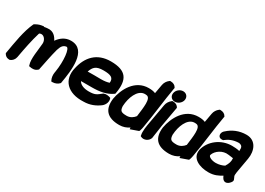

<svg xmlns="http://www.w3.org/2000/svg" viewBox="-8 -1326 2855 2067"><g transform="rotate(30 1419.0 -292.5)"><path d="M7 -9C19 15 39 32 75 32H80C109 21 130 -4 136 -36C156 -149 181 -274 209 -364C210 -367 211 -369 212 -372C239 -388 272 -377 290 -340C297 -325 300 -309 298 -292C293 -216 267 -91 291 -24L294 -14L305 -12C329 -6 370 -4 397 -30L405 -37L406 -45C425 -135 441 -225 465 -314C483 -371 501 -391 539 -397C575 -397 592 -249 569 -107L567 -97C560 -59 566 -25 578 -1L584 10H597C632 10 663 -6 682 -28L683 -35C711 -195 754 -478 549 -477C478 -477 427 -437 391 -386C371 -427 335 -474 265 -466C252 -465 237 -464 220 -460L221 -465L191 -461C159 -456 131 -441 110 -428C54 -307 33 -160 8 -17Z M732 -243C690 -77 798 34 991 24C1071 24 1135 -5 1187 -44C1222 -72 1235 -115 1224 -147L1221 -155C1196 -164 1166 -171 1135 -159L1131 -156C1081 -117 1066 -99 985 -99C920 -99 875 -121 858 -154H993C1090 -154 1171 -169 1236 -214L1246 -221L1248 -231C1280 -410 1228 -499 1032 -499C857 -499 765 -391 732 -243ZM869 -279C892 -345 921 -375 1011 -375C1104 -375 1141 -357 1135 -293C1110 -284 1076 -279 1033 -279C981 -279 924 -281 869 -279Z M1252 -160C1236 -28 1293 50 1450 50C1497 50 1537 35 1570 12L1571 33L1670 -2L1676 -15C1682 -32 1685 -48 1688 -65C1718 -233 1737 -423 1766 -585L1768 -593L1764 -600C1753 -621 1728 -635 1697 -635H1688L1680 -629C1657 -612 1638 -583 1633 -552C1626 -515 1619 -479 1613 -440C1590 -450 1562 -454 1529 -454C1359 -454 1275 -292 1252 -161ZM1382 -146C1388 -257 1434 -367 1513 -377C1523 -378 1533 -378 1546 -376C1605 -368 1583 -241 1569 -129C1549 -102 1515 -76 1470 -76C1397 -76 1386 -91 1382 -146Z M1782 -538C1775 -499 1802 -466 1842 -466C1882 -466 1921 -498 1928 -537C1935 -577 1908 -610 1867 -610C1827 -610 1789 -578 1782 -538ZM1721 -138C1712 -88 1699 -17 1710 28L1711 37L1720 42C1758 61 1810 39 1826 -2L1828 -4V-7C1838 -61 1844 -129 1853 -178L1896 -421C1885 -444 1862 -460 1828 -460H1818L1809 -453C1786 -435 1768 -406 1763 -376Z M1871 -160C1855 -28 1912 50 2069 50C2116 50 2156 35 2189 12L2190 33L2289 -2L2295 -15C2301 -32 2304 -48 2307 -65C2337 -233 2356 -423 2385 -585L2387 -593L2383 -600C2372 -621 2347 -635 2316 -635H2307L2299 -629C2276 -612 2257 -583 2252 -552C2245 -515 2238 -479 2232 -440C2209 -450 2181 -454 2148 -454C1978 -454 1894 -292 1871 -161ZM2001 -146C2007 -257 2053 -367 2132 -377C2142 -378 2152 -378 2165 -376C2224 -368 2202 -241 2188 -129C2168 -102 2134 -76 2089 -76C2016 -76 2005 -91 2001 -146Z M2332 -147C2312 -36 2427 11 2534 11C2608 11 2651 -13 2696 -39C2702 -22 2717 9 2745 12C2770 14 2789 -3 2799 -15C2809 -26 2819 -39 2816 -56L2815 -57C2803 -95 2792 -82 2801 -143L2834 -331C2852 -433 2812 -545 2692 -545C2601 -545 2524 -510 2468 -458C2439 -437 2431 -395 2456 -375C2467 -367 2482 -366 2500 -368L2507 -373C2543 -402 2595 -427 2665 -428C2706 -421 2714 -402 2710 -354C2680 -362 2643 -364 2615 -364C2481 -364 2361 -274 2332 -149ZM2461 -161C2480 -222 2556 -273 2629 -261H2631C2650 -260 2666 -255 2690 -253C2694 -215 2683 -181 2658 -142C2634 -128 2593 -116 2554 -116C2505 -116 2458 -137 2461 -161Z"/></g></svg>

Font: Snowfall
Style: BlkObl
Weight: 900
Designer: Jasper
Foundry: Cannot Into Space Fonts
Version: Version 0.9